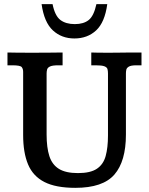

<svg xmlns="http://www.w3.org/2000/svg" viewBox="-20 -883 709 915"><path d="M338.9 12.2Q246.1 12.2 191.7 -15.6Q137.2 -43.5 113.8 -99.4Q90.3 -155.3 90.3 -239.7V-540.5Q90.3 -554.7 83.5 -563.2Q76.7 -571.8 38.6 -571.8H15.6V-632.8Q33.7 -632.3 57.9 -632.1Q82 -631.8 107.9 -631.8Q133.8 -631.8 155.3 -631.8Q185.1 -631.8 214.6 -632.1Q244.1 -632.3 278.3 -632.8V-571.8H257.8Q230.5 -571.8 218.8 -566.4Q207 -561 204.6 -552Q202.1 -543 202.1 -532.7V-242.2Q202.1 -179.7 215.3 -138.9Q228.5 -98.1 261 -78.1Q293.5 -58.1 351.6 -58.1Q411.1 -58.1 441.9 -78.9Q472.7 -99.6 483.6 -139.6Q494.6 -179.7 494.6 -237.3V-532.7Q494.6 -544.9 492.2 -553.7Q489.7 -562.5 477.5 -567.1Q465.3 -571.8 436.5 -571.8H415V-632.8Q425.8 -632.3 442.4 -632.1Q459 -631.8 477.5 -631.8Q496.1 -631.8 511.7 -631.8Q528.3 -631.8 545.9 -632.1Q563.5 -632.3 589.4 -632.6Q615.2 -632.8 654.3 -632.8V-571.8H630.4Q604 -571.8 593.8 -565.4Q583.5 -559.1 581.8 -550.3Q580.1 -541.5 580.1 -532.7V-241.7Q580.1 -114.3 525.1 -51Q470.2 12.2 338.9 12.2ZM334.5 -699.7Q273.9 -699.7 232.2 -738Q190.4 -776.4 178.2 -863.3H230.5Q241.7 -807.6 267.8 -787.8Q293.9 -768.1 336.4 -768.1Q378.4 -768.1 402.8 -787.6Q427.2 -807.1 439.5 -863.3H491.2Q479.5 -776.4 438 -738Q396.5 -699.7 334.5 -699.7Z"/></svg>

Font: Kameron Medium
Style: Regular
Weight: 500
Designer: Vernon Adams
Foundry: Vernon Adams
Version: Version 1.100